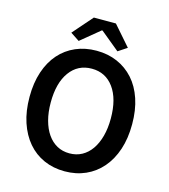

<svg xmlns="http://www.w3.org/2000/svg" viewBox="-123 -933 920 1043"><g transform="rotate(15 337.0 -412.0)"><path d="M178 -725 275 -836H399L496 -725L446 -692L339 -780H335L228 -692ZM337 12Q273 12 220 -11.5Q167 -35 129 -79.5Q91 -124 70 -187Q49 -250 49 -330Q49 -409 70 -471.5Q91 -534 129 -577Q167 -620 220 -643Q273 -666 337 -666Q401 -666 454 -643Q507 -620 545.5 -577Q584 -534 605 -471.5Q626 -409 626 -330Q626 -250 605 -187Q584 -124 545.5 -79.5Q507 -35 454 -11.5Q401 12 337 12ZM337 -89Q376 -89 407 -106Q438 -123 460 -154.5Q482 -186 494 -230.5Q506 -275 506 -330Q506 -440 460.5 -502.5Q415 -565 337 -565Q259 -565 213.5 -502.5Q168 -440 168 -330Q168 -275 180 -230.5Q192 -186 214 -154.5Q236 -123 267 -106Q298 -89 337 -89Z"/></g></svg>

Font: TypoPRO Source Sans Pro
Style: Regular
Weight: 600
Designer: Paul D. Hunt
Foundry: Adobe Systems Incorporated
Version: Version 2.020;PS 2.000;hotconv 1.0.86;makeotf.lib2.5.63406